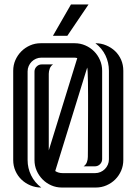

<svg xmlns="http://www.w3.org/2000/svg" viewBox="-20 -837 611 859"><path d="M531.7 -121.1Q531.7 -95.7 522 -73.2Q512.2 -50.8 495.6 -34.2Q479 -17.6 456.5 -7.8Q434.1 2 408.7 2H256.8Q231.4 2 209.2 -7.8Q187 -17.6 170.4 -34.4Q153.8 -51.3 144 -73.5Q134.3 -95.7 134.3 -121.1V-516.6Q134.3 -529.8 143.8 -539.3Q153.3 -548.8 166.5 -548.8H217.3Q207 -542 202.6 -530.3Q198.2 -518.6 198.2 -506.8V-164.1L325.7 -577.1Q319.3 -579.1 311 -579.1H165Q152.3 -579.1 141.1 -574.2Q129.9 -569.3 121.6 -561Q113.3 -552.7 108.4 -541.5Q103.5 -530.3 103.5 -517.6V-121.1Q103.5 -84.5 119.4 -52.2Q135.3 -20 164.6 2Q138.7 2 116 -7.6Q93.3 -17.1 76.2 -33.4Q59.1 -49.8 49.1 -72.3Q39.1 -94.7 39.1 -121.1V-520.5Q39.1 -545.9 48.8 -568.1Q58.6 -590.3 75.4 -607.2Q92.3 -624 114.5 -633.8Q136.7 -643.6 162.1 -643.6H314Q339.4 -643.6 361.8 -633.8Q384.3 -624 400.9 -607.4Q417.5 -590.8 427.2 -568.4Q437 -545.9 437 -520.5V-125.5Q437 -111.8 427.5 -102.3Q418 -92.8 404.3 -92.8H354Q364.3 -99.6 368.7 -111.3Q373 -123 373 -134.8Q373 -144.5 373.3 -166Q373.5 -187.5 373.5 -216.1Q373.5 -244.6 373.8 -278.1Q374 -311.5 374 -345.5Q374 -379.4 374 -411.4Q374 -443.4 373.5 -469.2Q373 -495.1 372.3 -512.7Q371.6 -530.3 370.1 -534.7L227.1 -71.8Q241.2 -62.5 259.8 -62.5H405.8Q418.5 -62.5 429.7 -67.4Q440.9 -72.3 449.2 -80.6Q457.5 -88.9 462.4 -100.1Q467.3 -111.3 467.3 -124V-520.5Q467.3 -557.1 451.7 -589.4Q436 -621.6 406.7 -643.6Q432.6 -643.6 455.3 -634Q478 -624.5 495.1 -608.2Q512.2 -591.8 522 -569.3Q531.7 -546.9 531.7 -520.5ZM376 -816.9 281.2 -676.8H216.8L297.4 -816.9Z"/></svg>

Font: Isar CAT
Style: Regular
Weight: 400
Designer: Digitized by Peter Wiegel
Foundry: CAT-Fonts, Peter Wiegel
Version: Version 1.000; ttfautohint (v1.3)